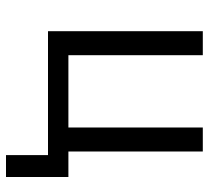

<svg xmlns="http://www.w3.org/2000/svg" viewBox="-48 -508 696 640"><g transform="rotate(90 300.0 -188.0)"><path d="M497 0H84V-516H164V-68H405V-516H485V-68H570V140H497Z"/></g></svg>

Font: iA Writer Quattro V
Style: Regular
Weight: 400
Designer: Mike Abbink, Paul van der Laan, Pieter van Rosmalen, Oliver Reichenstein
Foundry: Information Architects Inc.
Version: Version 2.000